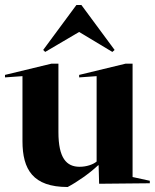

<svg xmlns="http://www.w3.org/2000/svg" viewBox="-35 -735 621 769"><path d="M362 1 565 -1V-11L496 -26V-480H468L282 -435V-425L352 -430V-88C338 -76 311 -67 284 -67C231 -67 199 -102 199 -206V-480H171L-15 -435V-425L55 -430V-170C55 -56 97 14 236 14C274 -6 323 -40 358 -73H360ZM146 -527 282 -607 415 -527 424 -535 291 -715H271L138 -535Z"/></svg>

Font: Mazius Display
Style: Bold
Weight: 700
Designer: Alberto Casagrande & Collletttivo
Foundry: Collletttivo
Version: Version 2.000;Glyphs 3.2 (3221)